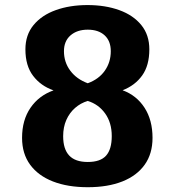

<svg xmlns="http://www.w3.org/2000/svg" viewBox="-20 -741 700 770"><path d="M331.9 9.8Q251.4 9.8 192.2 -13.3Q133.1 -36.4 100.8 -80.5Q68.5 -124.6 68.5 -188.1Q68.5 -259.6 102.3 -308.7Q136.1 -357.9 194.7 -378.6Q143.8 -396.2 112.9 -436.7Q81.9 -477.1 81.9 -543Q81.9 -601 114.6 -640.6Q147.3 -680.2 203.6 -700.4Q259.9 -720.7 331 -720.7Q402.3 -720.7 458.3 -700.4Q514.3 -680.2 546.6 -640.6Q578.9 -601 578.9 -543Q578.9 -478.6 550.3 -438.5Q521.7 -398.4 471.7 -379Q527.7 -358.5 559.7 -308.9Q591.7 -259.4 591.7 -188.1Q591.7 -124.6 560.3 -80.5Q528.9 -36.4 470.7 -13.3Q412.4 9.8 331.9 9.8ZM331.9 -91.4Q382.8 -91.4 405.5 -116.9Q428.2 -142.4 428.2 -195.3Q428.2 -248.8 401.7 -285.9Q375.1 -323 331.9 -336.2Q303.1 -327.6 280.9 -308Q258.6 -288.4 245.9 -259.7Q233.3 -231.1 233.3 -194.8Q233.3 -142.9 257.7 -117.1Q282 -91.4 331.9 -91.4ZM331.9 -407.1Q376.8 -423.6 400.5 -457.7Q424.3 -491.7 424.3 -535.7Q424.3 -576.6 399.6 -599.3Q374.8 -622 331.9 -622Q289 -622 262.7 -599Q236.5 -576.1 236.5 -535.7Q236.5 -491.4 261.9 -457.5Q287.2 -423.6 331.9 -407.1Z"/></svg>

Font: Comme
Style: Regular
Weight: 400
Designer: Vernon Adams
Foundry: Vernon Adams
Version: Version 1.000;gftools[0.9.27]